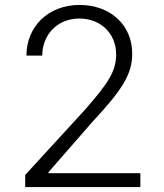

<svg xmlns="http://www.w3.org/2000/svg" viewBox="-20 -757 665 777"><path d="M82 0H548V-56H176V-60L355 -265C479 -398 515 -459 515 -541C515 -655 427 -737 302 -737C175 -737 87 -649 87 -532H151C151 -616 212 -682 301 -682C387 -682 450 -622 450 -537C450 -469 418 -420 323 -312L82 -49Z"/></svg>

Font: Wafeq Light
Style: Regular
Weight: 300
Designer: Rasmus Andersson & Azza Alameddine
Foundry: Google & TypeTogether
Version: Version 3.000;January 28, 2025;FontCreator 15.0.0.3014 64-bi